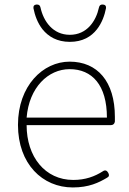

<svg xmlns="http://www.w3.org/2000/svg" viewBox="-20 -811 567 844"><path d="M386 -261H468C477 -261 484 -267 485 -277C485 -284 485 -291 485 -297C485 -453 408 -540 286 -540C169 -540 59 -434 59 -262C59 -90 167 13 300 13C371 13 414 -8 451 -30C460 -35 461 -41 456 -51C450 -62 442 -65 432 -58C396 -35 355 -20 302 -20C178 -20 97 -122 97 -261H290ZM361 -294H273H97C108 -427 192 -507 286 -507C385 -507 450 -437 450 -294ZM406 -682C428 -710 440 -744 446 -775C447 -785 443 -790 433 -791C423 -792 417 -788 415 -778C402 -718 362 -658 287 -658C212 -658 171 -718 158 -778C156 -788 150 -792 140 -791C130 -790 126 -785 127 -775C133 -744 145 -710 167 -682C193 -650 231 -627 287 -627C343 -627 381 -650 406 -682Z"/></svg>

Font: GenSenRounded2 TW EL
Style: Regular
Weight: 250
Version: Version 2.100;PS 2.1;hotconv 16.6.51;makeotf.lib2.5.65220 DE